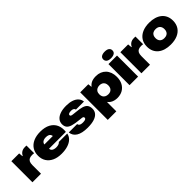

<svg xmlns="http://www.w3.org/2000/svg" viewBox="225 -2045 3504 3504"><g transform="rotate(-45 1977.0 -293.5)"><path d="M43 0V-544H244L251 -466H259Q276 -505 311.5 -528.5Q347 -552 398 -552Q410 -552 420 -552Q430 -552 440 -551V-353Q428 -355 415.5 -356Q403 -357 392 -357Q350 -357 321.5 -344Q293 -331 278.5 -301.5Q264 -272 264 -222V0Z M791 10Q685 10 610.5 -25Q536 -60 496.5 -122.5Q457 -185 457 -268Q457 -359 499 -422.5Q541 -486 617 -519.5Q693 -553 795 -553Q913 -553 990.5 -511Q1068 -469 1102.5 -394Q1137 -319 1125 -219H690Q691 -193 705.5 -176Q720 -159 745.5 -150.5Q771 -142 804 -142Q839 -142 867 -153Q895 -164 903 -180H1121Q1110 -119 1065.5 -76.5Q1021 -34 950.5 -12Q880 10 791 10ZM683 -324 677 -334H912L904 -325Q903 -352 891 -371Q879 -390 855 -399.5Q831 -409 795 -409Q761 -409 736.5 -399Q712 -389 698.5 -370Q685 -351 683 -324Z M1462 10Q1389 10 1333 -2.5Q1277 -15 1239 -39Q1201 -63 1180 -97Q1159 -131 1155 -174H1371Q1374 -155 1385 -143Q1396 -131 1417 -125Q1438 -119 1469 -119Q1510 -119 1530.5 -129Q1551 -139 1551 -158Q1551 -174 1542 -181.5Q1533 -189 1511.5 -192.5Q1490 -196 1450 -199Q1348 -209 1287.5 -227Q1227 -245 1200 -278.5Q1173 -312 1173 -368Q1173 -424 1207 -465.5Q1241 -507 1306.5 -530.5Q1372 -554 1466 -554Q1546 -554 1607.5 -534Q1669 -514 1706.5 -474.5Q1744 -435 1750 -377H1542Q1539 -393 1529 -403.5Q1519 -414 1503 -419.5Q1487 -425 1465 -425Q1429 -425 1408 -416Q1387 -407 1387 -387Q1387 -373 1397.5 -365.5Q1408 -358 1432.5 -354.5Q1457 -351 1498 -347Q1600 -339 1659 -320.5Q1718 -302 1743 -267Q1768 -232 1768 -172Q1768 -117 1735 -76Q1702 -35 1634.5 -12.5Q1567 10 1462 10Z M1820 167V-544H2029L2036 -473H2043Q2067 -508 2112.5 -530Q2158 -552 2231 -552Q2290 -552 2338 -532.5Q2386 -513 2421 -476.5Q2456 -440 2475 -388Q2494 -336 2494 -271Q2494 -185 2461 -122Q2428 -59 2368.5 -24.5Q2309 10 2229 10Q2190 10 2155 0.5Q2120 -9 2093 -26.5Q2066 -44 2048 -69H2041V167ZM2160 -155Q2194 -155 2219 -168Q2244 -181 2258.5 -207Q2273 -233 2273 -271Q2273 -309 2259 -334.5Q2245 -360 2219.5 -373.5Q2194 -387 2160 -387Q2123 -387 2096 -373Q2069 -359 2055 -334.5Q2041 -310 2041 -277V-265Q2041 -233 2055 -208Q2069 -183 2096 -169Q2123 -155 2160 -155Z M2549 0V-544H2770V0ZM2660 -586Q2600 -586 2571 -609.5Q2542 -633 2542 -670Q2542 -713 2574.5 -733.5Q2607 -754 2660 -754Q2720 -754 2749 -731Q2778 -708 2778 -670Q2778 -627 2745.5 -606.5Q2713 -586 2660 -586Z M2856 0V-544H3057L3064 -466H3072Q3089 -505 3124.5 -528.5Q3160 -552 3211 -552Q3223 -552 3233 -552Q3243 -552 3253 -551V-353Q3241 -355 3228.5 -356Q3216 -357 3205 -357Q3163 -357 3134.5 -344Q3106 -331 3091.5 -301.5Q3077 -272 3077 -222V0Z M3607 10Q3531 10 3469 -8.5Q3407 -27 3362.5 -63Q3318 -99 3294 -151.5Q3270 -204 3270 -272Q3270 -362 3312 -425Q3354 -488 3429.5 -521Q3505 -554 3607 -554Q3683 -554 3745 -535.5Q3807 -517 3851.5 -481Q3896 -445 3920 -392.5Q3944 -340 3944 -272Q3944 -183 3902.5 -119.5Q3861 -56 3785.5 -23Q3710 10 3607 10ZM3607 -157Q3646 -157 3672 -171Q3698 -185 3711 -211Q3724 -237 3724 -272Q3724 -299 3716.5 -320.5Q3709 -342 3694.5 -357Q3680 -372 3658 -380Q3636 -388 3607 -388Q3569 -388 3543 -374Q3517 -360 3504 -334Q3491 -308 3491 -272Q3491 -245 3498.5 -224Q3506 -203 3520.5 -188Q3535 -173 3556.5 -165Q3578 -157 3607 -157Z"/></g></svg>

Font: Mona Sans Expanded Black
Style: Regular
Weight: 900
Width: 7
Designer: Deni Anggara
Foundry: GitHub
Version: Version 2.000